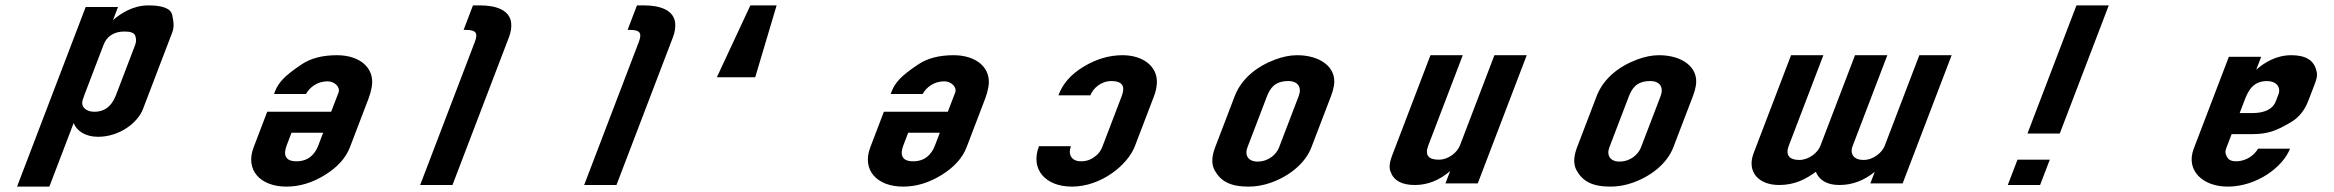

<svg xmlns="http://www.w3.org/2000/svg" viewBox="-20 -687 8668 713"><path d="M344 -179C423.9 -179 491.4 -231 510.9 -282L609.1 -539C623.7 -577.2 629.9 -583.2 619.5 -631.5C614.3 -655.2 584.7 -667 530.5 -667C475.2 -667 428.3 -637.9 399.5 -612L418.2 -661H298.2L43.3 6H163.3L253.5 -230C264.6 -200.8 297.4 -179 344 -179ZM287.2 -316.5C289.5 -323.5 291.9 -330.3 294.4 -337L365.1 -522C374.7 -547.1 398 -570 442.2 -570C465.5 -570 478.9 -564.7 482.3 -554C488.9 -533.6 483.1 -523.4 477.3 -508L411.9 -337C400.2 -306.3 380.3 -272 329.6 -272C301.3 -272 278.4 -289.2 287.2 -316.5Z M1196.8 -385C1221.2 -385 1245.1 -364.3 1237 -343L1209.8 -272H972.3L921.9 -140C889.6 -55.4 946.6 6 1043.6 6C1092.8 6 1140.6 -8.5 1187.1 -37.5C1233.6 -66.5 1264.4 -100.7 1279.4 -140L1348.6 -321C1353.9 -335 1357.9 -349.2 1360.4 -363.5C1373.2 -435 1315.8 -482 1231.3 -482C1178 -482 1134.6 -470.8 1101 -448.5C1067.5 -426.2 1044 -407.7 1030.4 -393C1016.9 -378.3 1007.4 -363.7 1001.8 -349L997.6 -338H1116.3C1129.6 -361.7 1156.9 -385 1196.8 -385ZM1080.8 -88C1038.2 -88 1031.6 -113.2 1044.6 -147L1062.5 -194H1180L1162.1 -147C1149.4 -113.8 1125.3 -88 1080.8 -88Z M1540.3 0H1660.3L1870.1 -549C1877.2 -567.7 1879.9 -585.2 1878.3 -601.5C1873.5 -648.2 1824.9 -667 1762.7 -667H1736.4L1701.6 -576H1710.4C1751.3 -576 1754.8 -561.3 1742.8 -530Z M2149.3 0H2269.3L2479.1 -549C2486.2 -567.7 2488.9 -585.2 2487.3 -601.5C2482.5 -648.2 2433.9 -667 2371.7 -667H2345.4L2310.6 -576H2319.4C2360.3 -576 2363.8 -561.3 2351.8 -530Z M2784.5 -400 2864 -667H2766.5L2642 -400Z M3486.8 -385C3511.2 -385 3535.1 -364.3 3527 -343L3499.8 -272H3262.3L3211.9 -140C3179.6 -55.4 3236.6 6 3333.6 6C3382.8 6 3430.6 -8.5 3477.1 -37.5C3523.6 -66.5 3554.4 -100.7 3569.4 -140L3638.6 -321C3643.9 -335 3647.9 -349.2 3650.4 -363.5C3663.2 -435 3605.8 -482 3521.3 -482C3468 -482 3424.6 -470.8 3391 -448.5C3357.5 -426.2 3334 -407.7 3320.4 -393C3306.9 -378.3 3297.4 -363.7 3291.8 -349L3287.6 -338H3406.3C3419.6 -361.7 3446.9 -385 3486.8 -385ZM3370.8 -88C3328.2 -88 3321.6 -113.2 3334.6 -147L3352.5 -194H3470L3452.1 -147C3439.4 -113.8 3415.3 -88 3370.8 -88Z M4106.9 -386C4150.1 -386 4158.8 -364.9 4145.5 -330L4074.4 -144C4068.8 -129.3 4061.4 -118.2 4052.2 -110.5C4037.2 -98 4021 -88 3994.3 -88C3958.9 -88 3945.3 -113.5 3956.9 -144H3838.2C3805.3 -58 3862.2 6 3960.8 6C4069.6 6 4167.9 -74.8 4194.4 -144L4265.5 -330C4271.9 -346.7 4275.4 -363 4276.1 -379C4278.8 -440.2 4225 -482 4148.6 -482C4099.4 -482 4051.6 -468 4005 -440C3955.3 -410.1 3926.9 -376.2 3910.4 -333H4029.1C4038.8 -358.2 4067.9 -386 4106.9 -386Z M4850 -140 4922.7 -330C4928 -344 4931.7 -356.8 4933.6 -368.5C4945.4 -438.4 4880.9 -482 4797 -482C4771.2 -482 4743.6 -476.5 4714.4 -465.5C4647.1 -440.1 4590 -394.9 4565.2 -330L4492.5 -140C4479 -104.7 4478.5 -76 4490.9 -54C4513.6 -13.8 4548.4 6 4616.8 6C4644.3 6 4671.7 1.2 4699.2 -8.5C4767.9 -32.7 4827.3 -80.5 4850 -140ZM4649.8 -87C4615.6 -87 4601.1 -110.1 4612.5 -140L4684.4 -328C4696 -358.3 4713.1 -386 4764.1 -386C4801 -386 4814.9 -361.9 4802.7 -330L4730 -140C4719.9 -113.4 4690.7 -87 4649.8 -87Z M5144.1 -49C5155.8 -16.3 5185.8 0 5234.1 0C5281.6 0 5325.3 -17.3 5365.3 -52L5347.7 -6H5467.7L5649.6 -482H5529.6L5401.6 -147C5392.2 -122.5 5360.8 -94 5322.6 -94C5283.4 -94 5270.6 -111.7 5284.1 -147L5412.1 -482H5292.1L5150.7 -112C5143.9 -94.2 5135.4 -68.2 5144.1 -49Z M6194 -140 6266.7 -330C6272 -344 6275.7 -356.8 6277.6 -368.5C6289.4 -438.4 6224.9 -482 6141 -482C6115.2 -482 6087.6 -476.5 6058.4 -465.5C5991.1 -440.1 5934 -394.9 5909.2 -330L5836.5 -140C5823 -104.7 5822.5 -76 5834.9 -54C5857.6 -13.8 5892.4 6 5960.8 6C5988.3 6 6015.7 1.2 6043.2 -8.5C6111.9 -32.7 6171.3 -80.5 6194 -140ZM5993.8 -87C5959.6 -87 5945.1 -110.1 5956.5 -140L6028.4 -328C6040 -358.3 6057.1 -386 6108.1 -386C6145 -386 6158.9 -361.9 6146.7 -330L6074 -140C6063.9 -113.4 6034.7 -87 5993.8 -87Z M6810.8 0C6858.3 0 6902 -16.3 6942 -49L6925.6 -6H7045.6L7227.5 -482H7107.5L6978.7 -145C6969.5 -121 6937.2 -93 6900.1 -93C6864.9 -93 6848.3 -114.5 6859.9 -145L6988.7 -482H6868.7L6739.9 -145C6730.8 -121 6698.5 -93 6661.3 -93C6623.4 -93 6610 -112.5 6622.4 -145L6751.2 -482H6631.2L6492.1 -118C6466.2 -50.1 6509 0 6587 0C6646.7 0 6687.5 -23 6723.2 -49C6735.2 -19 6763 0 6810.8 0Z M7811 -667H7691L7509 -191H7629ZM7592 -94H7472L7436 0H7556Z M8358.6 -428 8376.9 -476H8256.9L8126.6 -135C8095.6 -53.8 8160.3 6 8252.7 6C8360.1 6 8457.9 -66.5 8484.1 -135H8365.4C8352.3 -111.7 8322.5 -88 8283.7 -88C8267.8 -88 8257.1 -92.7 8251.5 -102C8240.1 -121 8244.1 -128.5 8251.6 -148L8267.3 -189H8347.3C8372.3 -189 8394.9 -192.2 8415.3 -198.5C8435.6 -204.8 8460.1 -216.7 8488.8 -234C8517.5 -251.3 8538.6 -277.7 8552.1 -313L8572.8 -367C8579.9 -385.7 8588.8 -405.3 8581.6 -426C8572.5 -463.3 8541.7 -482 8489.2 -482C8432.5 -482 8389 -454.8 8358.6 -428ZM8342.1 -267H8297.1L8314.6 -313C8327.5 -346.6 8344.6 -386 8398.8 -386C8432 -386 8451.7 -364.1 8440.9 -336L8431.8 -312C8420 -281.1 8389.7 -267 8342.1 -267Z"/></svg>

Font: Din Kursivschrift
Style: Extended Italic
Weight: 400
Version: Version 1.089